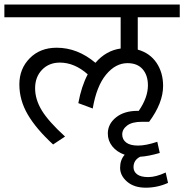

<svg xmlns="http://www.w3.org/2000/svg" viewBox="-35 -667 834 869"><path d="M529.3 33.4Q493.4 20.7 473.2 -4.8Q453 -30.3 453 -62.7Q453 -105.7 489.9 -135.5Q526.8 -165.3 587.5 -165.3H593Q634.5 -225.5 634.5 -280.6Q634.5 -326.6 610.5 -353.9Q586.5 -381.2 542 -381.2Q487.9 -381.2 444.9 -329.1Q401.9 -277 384.7 -175.9L319.5 -200.2Q333.2 -275.5 362 -330.6Q302.3 -383.7 236.1 -383.7Q186.6 -383.7 155.2 -351.1Q123.9 -318.5 123.9 -267.7Q123.9 -216.9 154.4 -166.8Q185 -116.8 259.4 -49L205.3 -13.1Q128.4 -83.9 90.5 -148.9Q52.6 -213.9 52.6 -284.9Q52.6 -355.9 99.6 -403.4Q146.6 -451 221.4 -451Q316 -451 396.9 -382.7Q444.9 -438.3 511.1 -447.4V-589H-15.2V-646.6H778.6V-589H588.5V-442.4Q643.1 -427.2 673.2 -383Q703.2 -338.7 703.2 -278.1Q703.2 -201.2 640 -115.8H607.2Q562.7 -115.8 540.4 -98.8Q518.2 -81.9 518.2 -58.6Q518.2 -35.4 536.4 -21.7Q554.6 -8.1 590 -8.1Q625.4 -8.1 676.9 -25.3L688.1 25.3Q636 40.4 599.1 42.5Q569.3 57.6 569.3 90Q569.3 109.7 585.7 122.1Q602.1 134.5 636.2 134.5Q670.4 134.5 714.9 113.8L725.5 160.8Q677.5 182.5 624.6 182.5Q571.8 182.5 540.2 155.2Q508.6 127.9 508.6 92.3Q508.6 56.6 529.3 33.4Z"/></svg>

Font: Khula
Style: Regular
Weight: 400
Designer: Erin McLaughlin, Steve Matteson
Version: Version 1.000;PS 1.0;hotconv 1.0.72;makeotf.lib2.5.5900; ttf